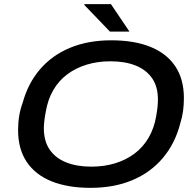

<svg xmlns="http://www.w3.org/2000/svg" viewBox="-20 -892 943 924"><path d="M416 12Q306 12 228 -19.5Q150 -51 108.5 -113Q67 -175 67 -266Q67 -302 72.5 -335Q78 -368 89 -397Q115 -492 173.5 -559.5Q232 -627 318.5 -662.5Q405 -698 515 -698Q626 -698 704 -666.5Q782 -635 823.5 -573Q865 -511 865 -420Q865 -388 861 -358Q857 -328 848 -300Q823 -202 764 -132Q705 -62 617 -25Q529 12 416 12ZM419 -90Q481 -90 533.5 -106Q586 -122 627 -152.5Q668 -183 695 -229Q722 -275 732 -335Q734 -349 736 -360.5Q738 -372 738.5 -381Q739 -390 739.5 -397.5Q740 -405 740 -413Q740 -475 712 -515.5Q684 -556 633 -576.5Q582 -597 512 -597Q450 -597 397.5 -581Q345 -565 304 -534.5Q263 -504 236.5 -458.5Q210 -413 200 -353Q197 -338 195.5 -326.5Q194 -315 193 -306Q192 -297 191.5 -289.5Q191 -282 191 -275Q191 -213 219 -172Q247 -131 298.5 -110.5Q350 -90 419 -90ZM509 -740 385 -869 387 -872H514L603 -740Z"/></svg>

Font: Archivo SemiExpanded Medium
Style: Italic
Weight: 500
Width: 6
Italic angle: -10°
Designer: Hector Gatti
Foundry: Omnibus-Type
Version: Version 2.001